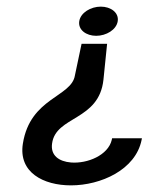

<svg xmlns="http://www.w3.org/2000/svg" viewBox="-20 -611 448 579"><path d="M49 -178C35 -91 111 -52 194 -52C284 -52 389 -99 407 -189L408 -194H318L317 -189C306 -143 244 -117 194 -121C158 -124 132 -142 137 -178C148 -262 279 -246 292 -371L303 -479H226L206 -384C196 -318 71 -317 49 -178ZM219 -547C215 -521 240 -503 270 -503C300 -503 331 -521 335 -547C339 -573 314 -591 284 -591C254 -591 223 -573 219 -547Z"/></svg>

Font: Charger Sport
Style: DfBdObl
Weight: 400
Designer: Jasper
Foundry: Cannot Into Space Fonts
Version: Version 1.1